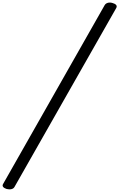

<svg xmlns="http://www.w3.org/2000/svg" viewBox="-105 -1371 913 1469"><path d="M-54 75Q-73 69 -81 59Q-89 49 -81 36L696 -1332Q704 -1345 720.5 -1349.5Q737 -1354 756 -1348Q775 -1343 783.5 -1333Q792 -1323 784 -1309L6 59Q-1 72 -17.5 76Q-34 80 -54 75Z"/></svg>

Font: Playwrite NL
Style: Regular
Weight: 400
Designer: Veronika Burian, José Scaglione
Foundry: TypeTogether
Version: Version 1.002